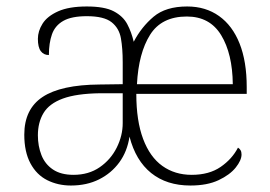

<svg xmlns="http://www.w3.org/2000/svg" viewBox="-20 -563 835 593"><path d="M199 10Q159 10 126 -6.5Q93 -23 74 -58.5Q55 -94 55 -147Q55 -226 111.5 -263.5Q168 -301 287 -302L359 -303V-371Q359 -413 353.5 -444.5Q348 -476 324.5 -494.5Q301 -513 248 -513Q201 -513 175.5 -498.5Q150 -484 140.5 -457Q131 -430 131 -393Q115 -393 106 -405Q97 -417 97 -443Q97 -467 111.5 -490Q126 -513 159.5 -528Q193 -543 248 -543Q303 -543 331.5 -528Q360 -513 373 -488.5Q386 -464 393 -434Q417 -480 454.5 -511.5Q492 -543 558 -543Q615 -543 656.5 -513.5Q698 -484 720 -428.5Q742 -373 742 -294V-273H401Q401 -190 422 -134Q443 -78 481.5 -50.5Q520 -23 572 -23Q626 -23 661.5 -47.5Q697 -72 715 -107Q720 -104 723 -99Q726 -94 726 -86Q726 -68 708 -45.5Q690 -23 655 -6.5Q620 10 568 10Q495 10 447 -28.5Q399 -67 380 -141Q373 -95 348.5 -61.5Q324 -28 286 -9Q248 10 199 10ZM207 -23Q254 -23 288 -46.5Q322 -70 340.5 -107Q359 -144 359 -183V-275H289Q216 -274 174 -258.5Q132 -243 114.5 -214Q97 -185 97 -145Q97 -112 108 -84Q119 -56 143.5 -39.5Q168 -23 207 -23ZM699 -303Q698 -397 663 -454.5Q628 -512 557 -512Q479 -512 443.5 -455.5Q408 -399 403 -303Z"/></svg>

Font: Noto Serif Bengali ExtraLight
Style: Regular
Weight: 250
Version: Version 2.003